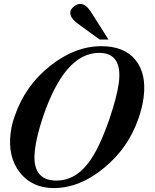

<svg xmlns="http://www.w3.org/2000/svg" viewBox="-20 -941 790 977"><path d="M685 -339Q659 -264 616 -201.5Q573 -139 510 -87Q386 16 253 16Q144 16 81 -63Q19 -143 34 -263Q39 -305 53 -345Q107 -506 238 -608Q363 -706 495 -706Q612 -706 669 -636.5Q726 -567 711 -447Q705 -397 685 -339ZM537 -336Q576 -451 585 -522Q603 -672 484 -672Q308 -672 197 -341Q165 -243 158 -180Q138 -22 268 -22Q360 -22 429 -111Q458 -149 484.5 -205Q511 -261 537 -336ZM532 -740H487L374 -822Q334 -852 338 -881Q340 -895 356 -908Q372 -921 388 -921Q418 -921 445 -877Z"/></svg>

Font: DG Didot
Style: Bold Italic
Weight: 700
Designer: David Gatwood, Takis Katsoulidis, and George D. Matthiopoulos
Foundry: David Gatwood
Version: Version 1.0